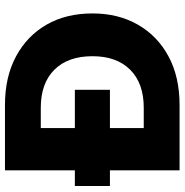

<svg xmlns="http://www.w3.org/2000/svg" viewBox="-5 -737 742 772"><g transform="rotate(-90 366.0 -351.0)"><path d="M67 0V-702H330Q443 -702 525.5 -657.5Q608 -613 653 -534.5Q698 -456 698 -350Q698 -247 653 -168Q608 -89 525.5 -44.5Q443 0 330 0ZM4 -280V-421H391V-280ZM237 -144H319Q417 -144 471.5 -198.5Q526 -253 526 -350Q526 -449 471.5 -503.5Q417 -558 319 -558H237Z"/></g></svg>

Font: Parkinsans
Style: Bold
Weight: 700
Designer: Red Stone, Indian Type Foundry
Foundry: Indian Type Foundry
Version: Version 1.000